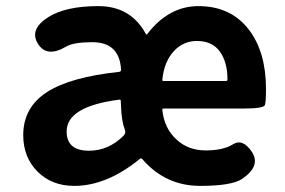

<svg xmlns="http://www.w3.org/2000/svg" viewBox="-20 -594 931 628"><path d="M223 14Q149 14 102.5 -33Q56 -80 56 -152Q56 -242 132.5 -292Q209 -342 370 -359Q376 -360 376 -366Q371 -456 282 -456Q221 -456 197 -442Q133 -404 104 -451Q75 -498 138 -538Q195 -574 301.5 -574Q408 -574 457 -483Q459 -479 462 -483Q532 -574 629 -574Q735 -574 794 -497Q850 -424 850 -303Q850 -262 846.5 -250.5Q843 -239 775 -239H515Q510 -239 511 -234Q517 -174 558 -137Q596 -102 653 -102Q710 -102 742 -122Q774 -142 804 -97Q834 -51 772 -9Q738 14 635 14Q521 14 445 -74Q441 -78 437 -74Q329 14 223 14ZM271 -101Q335 -101 384 -150Q393 -159 388 -171Q378 -196 376 -244L375 -264Q375 -269 370 -268Q198 -246 198 -164Q198 -101 271 -101ZM511 -334Q510 -329 515 -329H719Q724 -329 724 -334Q724 -391 699 -425.5Q674 -460 624 -460Q579 -460 548 -426Q517 -392 511 -334Z"/></svg>

Font: Resource Han Rounded KR
Style: Bold
Weight: 700
Designer: Cyano Hao (round all glyphs); Ryoko NISHIZUKA 西塚涼子 (kana, bopomofo & ideographs); Paul D. Hunt (Latin, Greek & Cyrillic)
Foundry: Cyano Hao
Version: 0.990